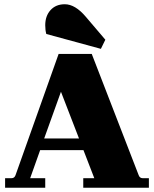

<svg xmlns="http://www.w3.org/2000/svg" viewBox="-20 -884 725 904"><path d="M455 -654 198 -724Q193 -742 193 -765Q193 -809 218 -836.5Q243 -864 285 -864Q334 -864 384 -805L476 -697ZM4 0V-45H34Q48 -45 53 -59L256 -630H412L633 -59Q638 -45 652 -45H681V0H372V-45H424L373 -177H169L122 -45H193V0ZM188 -232H352L267 -452Z"/></svg>

Font: Arapey Black
Style: Regular
Weight: 900
Designer: Eduardo Rodriguez Tunni
Foundry: Eduardo Rodriguez Tunni
Version: Version 4.000